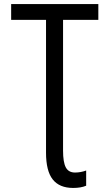

<svg xmlns="http://www.w3.org/2000/svg" viewBox="-20 -734 540 947"><path d="M207 19V-636H35V-714H465V-636H291V9Q291 66 304.5 91.5Q318 117 350 117Q378 117 405 107V182Q379 193 341 193Q273 193 240 151Q207 109 207 19Z"/></svg>

Font: Noto Sans Mono UI Cond
Style: Regular
Weight: 400
Width: 3
Monospace: yes
Designer: Monotype Design team
Foundry: Monotype Imaging Inc.
Version: Version 1.000